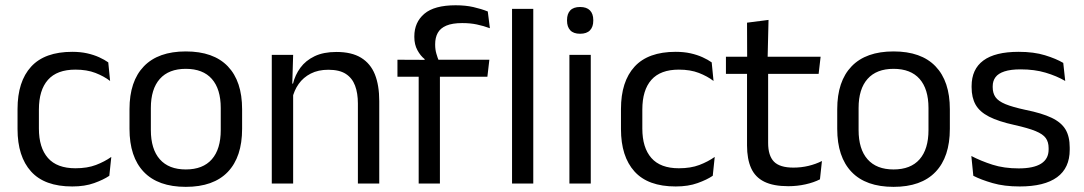

<svg xmlns="http://www.w3.org/2000/svg" viewBox="-20 -696 4109 728"><path d="M254 11Q149 11 97.8 -45.8Q46.5 -102.5 46.5 -206.5V-282.5Q46.5 -387 98 -443.2Q149.5 -499.5 254 -499.5Q285 -499.5 310.5 -493.8Q336 -488 356.2 -478.8Q376.5 -469.5 390.5 -459.5L397.5 -389Q374 -407 341.8 -419.5Q309.5 -432 266 -432Q196 -432 161.8 -393.2Q127.5 -354.5 127.5 -280.5V-208.5Q127.5 -136 161.8 -97Q196 -58 266 -58Q311 -58 343.8 -70.5Q376.5 -83 402 -101L394.5 -29.5Q372.5 -14.5 337 -1.8Q301.5 11 254 11Z M684.5 12.5Q579.5 12.5 525.2 -44.2Q471 -101 471 -207.5V-282Q471 -388 525.5 -444.5Q580 -501 684.5 -501Q789.5 -501 843.8 -444.5Q898 -388 898 -282V-207.5Q898 -101 843.8 -44.2Q789.5 12.5 684.5 12.5ZM684.5 -53.5Q749.5 -53.5 783.2 -92Q817 -130.5 817 -203V-286.5Q817 -358.5 783.2 -396.8Q749.5 -435 684.5 -435Q620 -435 586 -396.8Q552 -358.5 552 -286.5V-203Q552 -130.5 586 -92Q620 -53.5 684.5 -53.5Z M1337 0V-303.5Q1337 -343 1326.2 -371.5Q1315.5 -400 1291.2 -415.8Q1267 -431.5 1225 -431.5Q1186.5 -431.5 1158.2 -417Q1130 -402.5 1112.5 -377.8Q1095 -353 1088 -321.5L1073.5 -379H1091Q1099 -412 1119 -439.2Q1139 -466.5 1172.8 -482.8Q1206.5 -499 1255.5 -499Q1313.5 -499 1349.2 -477Q1385 -455 1401.5 -413.8Q1418 -372.5 1418 -312.5V0ZM1010.5 0V-488H1091.5L1088 -371L1091.5 -366.5V0Z M1707.5 -676Q1745 -676 1774.8 -669.2Q1804.5 -662.5 1829.5 -652.5L1837.5 -589Q1813 -598 1788.2 -603.2Q1763.5 -608.5 1732.5 -608.5Q1695 -608.5 1672.2 -598.8Q1649.5 -589 1639.8 -571.2Q1630 -553.5 1630 -528.5V-526Q1630 -508.5 1634.5 -492.8Q1639 -477 1644.5 -464L1590 -462V-472Q1574.5 -484 1562.8 -505.5Q1551 -527 1551 -555.5V-558Q1551 -611.5 1589 -643.8Q1627 -676 1707.5 -676ZM1567.5 0V-444.5H1648V0ZM1487 -405V-469.5L1598.5 -469L1631.5 -469.5H1835.5L1828 -405ZM1921.5 0V-662.5H2002V0Z M2139 0V-488H2220V0ZM2179.5 -568Q2154.5 -568 2142.2 -581.2Q2130 -594.5 2130 -617.5V-620Q2130 -643.5 2142.2 -656.5Q2154.5 -669.5 2179.5 -669.5Q2204.5 -669.5 2217 -656.5Q2229.5 -643.5 2229.5 -620V-617.5Q2229.5 -594 2217 -581Q2204.5 -568 2179.5 -568Z M2542 11Q2437 11 2385.8 -45.8Q2334.5 -102.5 2334.5 -206.5V-282.5Q2334.5 -387 2386 -443.2Q2437.5 -499.5 2542 -499.5Q2573 -499.5 2598.5 -493.8Q2624 -488 2644.2 -478.8Q2664.5 -469.5 2678.5 -459.5L2685.5 -389Q2662 -407 2629.8 -419.5Q2597.5 -432 2554 -432Q2484 -432 2449.8 -393.2Q2415.5 -354.5 2415.5 -280.5V-208.5Q2415.5 -136 2449.8 -97Q2484 -58 2554 -58Q2599 -58 2631.8 -70.5Q2664.5 -83 2690 -101L2682.5 -29.5Q2660.5 -14.5 2625 -1.8Q2589.5 11 2542 11Z M2969 10Q2912.5 10 2878 -7Q2843.5 -24 2828 -58.5Q2812.5 -93 2812.5 -144.5V-452.5H2892.5V-154Q2892.5 -106 2914.5 -83.2Q2936.5 -60.5 2988.5 -60.5Q3018 -60.5 3045.2 -67Q3072.5 -73.5 3096.5 -85.5L3089 -16Q3065.5 -4 3034 3Q3002.5 10 2969 10ZM2732.5 -416V-481H3091.5L3084 -416ZM2813 -473 2812.5 -610 2894 -620.5 2890.5 -473Z M3368 12.5Q3263 12.5 3208.8 -44.2Q3154.5 -101 3154.5 -207.5V-282Q3154.5 -388 3209 -444.5Q3263.5 -501 3368 -501Q3473 -501 3527.2 -444.5Q3581.5 -388 3581.5 -282V-207.5Q3581.5 -101 3527.2 -44.2Q3473 12.5 3368 12.5ZM3368 -53.5Q3433 -53.5 3466.8 -92Q3500.5 -130.5 3500.5 -203V-286.5Q3500.5 -358.5 3466.8 -396.8Q3433 -435 3368 -435Q3303.5 -435 3269.5 -396.8Q3235.5 -358.5 3235.5 -286.5V-203Q3235.5 -130.5 3269.5 -92Q3303.5 -53.5 3368 -53.5Z M3846.5 11Q3787.5 11 3743.5 -1.8Q3699.5 -14.5 3670.5 -29.5L3663 -104.5Q3699.5 -85.5 3743.2 -71.5Q3787 -57.5 3842.5 -57.5Q3899 -57.5 3927.5 -75.5Q3956 -93.5 3956 -129V-134.5Q3956 -157.5 3945.2 -172.5Q3934.5 -187.5 3906.5 -199Q3878.5 -210.5 3827 -222Q3765.5 -235.5 3730 -253.8Q3694.5 -272 3679.2 -299Q3664 -326 3664 -365V-369.5Q3664 -433.5 3708.5 -466.5Q3753 -499.5 3842.5 -499.5Q3900 -499.5 3942.2 -486.5Q3984.5 -473.5 4011.5 -457.5L4019 -389Q3986.5 -408 3944.5 -420.5Q3902.5 -433 3850 -433Q3812 -433 3788.5 -425.2Q3765 -417.5 3754.5 -403.2Q3744 -389 3744 -369V-365Q3744 -343 3754.5 -327.8Q3765 -312.5 3792.2 -301.2Q3819.5 -290 3868 -279.5Q3930.5 -267 3967.2 -249.5Q4004 -232 4020 -205.2Q4036 -178.5 4036 -136.5V-128Q4036 -59 3988 -24Q3940 11 3846.5 11Z"/></svg>

Font: Anek Gujarati
Style: Regular
Weight: 400
Designer: Mrunmayee Ghaisas (Gujarati), Yesha Goshar (Latin)
Foundry: Ek Type
Version: Version 1.003